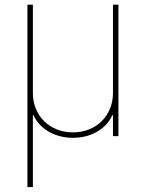

<svg xmlns="http://www.w3.org/2000/svg" viewBox="-20 -565 604 797"><path d="M93.8 -545.5H116.5V-179Q116.5 -143.5 128.9 -113.5Q141.3 -83.5 163.5 -61.6Q185.7 -39.8 216.1 -27.7Q246.4 -15.6 282.7 -15.6Q318.9 -15.6 349.3 -27.7Q379.6 -39.8 401.8 -61.6Q424 -83.5 436.4 -113.5Q448.9 -143.5 448.9 -179V-545.5H471.6V0H448.9V-86.6H446Q435.4 -62.9 418 -45.3Q400.6 -27.7 378.9 -16Q357.2 -4.3 332.6 1.4Q307.9 7.1 282.7 7.1Q257.8 7.1 233.1 1.4Q208.5 -4.3 186.8 -16Q165.1 -27.7 147.5 -45.3Q130 -62.9 119.3 -86.6H116.5V211.6H93.8Z"/></svg>

Font: Inter P Thin
Style: Regular
Weight: 100
Designer: Rasmus Andersson
Foundry: rsms
Version: Version 3.018;git-588b23468